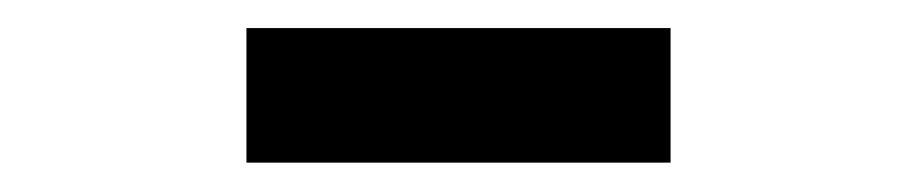

<svg xmlns="http://www.w3.org/2000/svg" viewBox="-20 -705 640 134"><path d="M152 -591.5V-685.4H448V-591.5Z"/></svg>

Font: Source Code Pro ExtraLight
Style: Regular
Weight: 200
Monospace: yes
Designer: Paul D. Hunt, Teo Tuominen
Foundry: Adobe
Version: Version 1.026;hotconv 1.1.0;makeotfexe 2.6.0